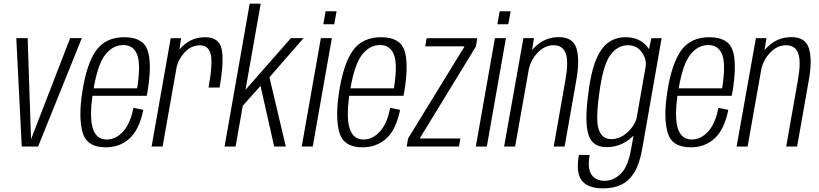

<svg xmlns="http://www.w3.org/2000/svg" viewBox="-20 -805 4502 1055"><path d="M99.5 0 69.5 -595.5H132L150.5 -41H151L365.5 -595.5H429.5L189.5 0Z M560.5 4.5Q457 4.5 433.8 -77.2Q410.5 -159 432 -298.5Q456 -455.5 508.5 -528Q561 -600.5 663 -600.5Q766 -600.5 791 -528.8Q816 -457 790.5 -301Q788.5 -288 786 -278.5H488Q472 -162.5 489 -103Q507.5 -38.5 566.5 -38.5Q616.5 -38.5 656.2 -81.8Q696 -125 713 -212.5L767.5 -201.5Q745.5 -93 692 -44.2Q638.5 4.5 560.5 4.5ZM494.5 -319.5H733.5Q754 -449.5 734.5 -502.5Q714.5 -557.5 657.5 -557.5Q599 -557.5 557 -502.5Q517.5 -451 494.5 -319.5Z M1126 -324Q1150 -457.5 1137.8 -506.8Q1125.5 -556 1079.5 -556Q1029 -556 993 -515.5Q960.5 -479 951 -438.5L873.5 0H813L918 -595H975L966 -533Q976 -545 988.5 -556Q1038 -600.5 1108 -600.5Q1184 -600.5 1198 -534.8Q1212 -469 1186.5 -324Z M1214 0 1352 -785H1412.5L1329 -311.5L1578.5 -595.5H1648L1460.5 -380.5L1550.5 0H1486.5L1411.5 -333L1314 -224L1274.5 0Z M1638 0 1743 -595.5H1803.5L1698.5 0ZM1769 -743H1829.5L1816.5 -671.5H1756.5Z M1971.5 4.5Q1868 4.5 1844.8 -77.2Q1821.5 -159 1843 -298.5Q1867 -455.5 1919.5 -528Q1972 -600.5 2074 -600.5Q2177 -600.5 2202 -528.8Q2227 -457 2201.5 -301Q2199.5 -288 2197 -278.5H1899Q1883 -162.5 1900 -103Q1918.5 -38.5 1977.5 -38.5Q2027.5 -38.5 2067.2 -81.8Q2107 -125 2124 -212.5L2178.5 -201.5Q2156.5 -93 2103 -44.2Q2049.5 4.5 1971.5 4.5ZM1905.5 -319.5H2144.5Q2165 -449.5 2145.5 -502.5Q2125.5 -557.5 2068.5 -557.5Q2010 -557.5 1968 -502.5Q1928.5 -451 1905.5 -319.5Z M2214.5 0 2222.5 -44.5 2533 -550.5H2316.5L2324.5 -595H2602.5L2595 -549.5L2286 -44H2509.5L2502 0Z M2594.5 0 2699.5 -595.5H2760L2655 0ZM2725.5 -743H2786L2773 -671.5H2713Z M2750 0 2856 -595.5H2914L2903.5 -530Q2912.5 -540.5 2923.5 -550.5Q2977.5 -601 3050.5 -601Q3129 -601 3147.8 -538.5Q3166.5 -476 3147 -366L3082.5 0H3022.5L3087 -366Q3105 -467 3088.5 -511.8Q3072 -556.5 3022 -556.5Q2973 -556.5 2933.5 -515Q2898.5 -478 2886.5 -429L2810.5 0Z M3295 230Q3210.5 230 3177 187.5Q3143.5 145 3161 46.5H3220Q3207 121 3230.2 154.8Q3253.5 188.5 3302 188.5Q3350.5 188.5 3390.5 150.2Q3430.5 112 3447.5 15L3461 -59.5Q3450 -49 3437 -38.5Q3382.5 3.5 3312 3.5Q3234.5 3.5 3213.2 -65.8Q3192 -135 3211.5 -282Q3230.5 -449.5 3279.8 -525Q3329 -600.5 3416.5 -600.5Q3486.5 -600.5 3527 -558.5Q3538.5 -546.5 3546 -534.5L3559 -595H3615.5L3508.5 15Q3494 96 3465 143Q3436 190 3393.2 210Q3350.5 230 3295 230ZM3528 -440.5Q3532.5 -481.5 3507.5 -517Q3479.5 -556.5 3430 -556.5Q3372 -556.5 3332 -500.2Q3292 -444 3272 -285.5Q3252 -143 3270.5 -91.8Q3289 -40.5 3338.5 -40.5Q3388.5 -40.5 3430 -80Q3467.5 -115 3478 -155.5Z M3775 4.5Q3671.5 4.5 3648.2 -77.2Q3625 -159 3646.5 -298.5Q3670.5 -455.5 3723 -528Q3775.5 -600.5 3877.5 -600.5Q3980.5 -600.5 4005.5 -528.8Q4030.5 -457 4005 -301Q4003 -288 4000.5 -278.5H3702.5Q3686.5 -162.5 3703.5 -103Q3722 -38.5 3781 -38.5Q3831 -38.5 3870.8 -81.8Q3910.5 -125 3927.5 -212.5L3982 -201.5Q3960 -93 3906.5 -44.2Q3853 4.5 3775 4.5ZM3709 -319.5H3948Q3968.5 -449.5 3949 -502.5Q3929 -557.5 3872 -557.5Q3813.5 -557.5 3771.5 -502.5Q3732 -451 3709 -319.5Z M4027.5 0 4133.5 -595.5H4191.5L4181 -530Q4190 -540.5 4201 -550.5Q4255 -601 4328 -601Q4406.5 -601 4425.2 -538.5Q4444 -476 4424.5 -366L4360 0H4300L4364.5 -366Q4382.5 -467 4366 -511.8Q4349.5 -556.5 4299.5 -556.5Q4250.5 -556.5 4211 -515Q4176 -478 4164 -429L4088 0Z"/></svg>

Font: Anybody Light
Style: Italic
Weight: 300
Italic angle: -10°
Designer: Tyler Finck
Foundry: Etcetera Type Company
Version: Version 1.010; ttfautohint (v1.8.3) -l 8 -r 50 -G 200 -x 14 